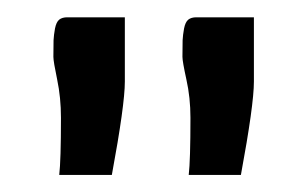

<svg xmlns="http://www.w3.org/2000/svg" viewBox="-20 -670 348 223"><path d="M274.9 -575.2Q274.9 -548.3 259.8 -466.8H199.2Q201.2 -483.9 201.2 -533.2Q201.2 -556.6 196.5 -577.6Q191.9 -598.6 191.9 -604Q191.9 -617.2 192.1 -623.3Q192.4 -629.4 193.8 -637Q195.3 -644.5 198.7 -647.2Q202.1 -649.9 208 -649.9H274.9ZM125 -575.2Q125 -548.3 109.9 -466.8H48.8Q50.8 -483.9 50.8 -533.2Q50.8 -556.6 46.4 -577.6Q42 -598.6 42 -604Q42 -617.2 42.2 -623.3Q42.5 -629.4 43.9 -637Q45.4 -644.5 48.8 -647.2Q52.2 -649.9 58.1 -649.9H125Z"/></svg>

Font: Resagokr
Style: Bold
Weight: 600
Designer: gluk
Foundry: gluk
Version: Version 0.95